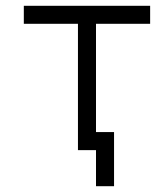

<svg xmlns="http://www.w3.org/2000/svg" viewBox="-20 -520 540 665"><path d="M500 -437.5V-500H62.5V-437.5H250V0H312.5Q312.5 0 312.5 125H375V-62.5H312.5Q312.5 -62.5 312.5 -437.5Z"/></svg>

Font: BFUnifontExMono
Style: Regular
Weight: 500
Version: Version 15.0.06